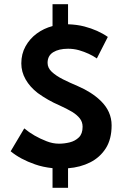

<svg xmlns="http://www.w3.org/2000/svg" viewBox="-20 -787 580 910"><path d="M302.5 103H229V10Q182.5 5 146 -8Q76.5 -32 30.5 -70L95 -178.5Q140 -141 201 -117.5Q230 -106 260 -106Q284.5 -106 310.2 -112.2Q336 -118.5 353.8 -135.8Q371.5 -153 371.5 -186Q371.5 -209 358.2 -225.8Q345 -242.5 322.5 -256.5Q295.5 -272.5 261 -288Q207.5 -311 159 -346Q122 -374.5 101.5 -410.5Q81 -446.5 81 -486.5Q81 -531.5 101 -567.5Q121 -603.5 154.2 -628Q187.5 -652.5 229 -663.5V-767H302.5V-672Q345.5 -670.5 380 -661.5Q444.5 -644.5 491 -612L439 -510Q404 -534.5 354.5 -549Q329.5 -556 302.5 -556Q259 -556 232.2 -539.5Q205.5 -523 205.5 -489Q205.5 -465 225.8 -446.2Q246 -427.5 278.2 -411.2Q310.5 -395 348.5 -379Q414.5 -350.5 456.5 -310Q509 -259.5 509 -193Q509 -127.5 481.5 -84.2Q454 -41 407.5 -17.5Q361 6 302.5 10.5Z"/></svg>

Font: Lucymar Sans SemiBold
Style: Regular
Weight: 600
Foundry: The League of Moveable Type (original font) / Main changes by Cristiano Sobral with portions from Mirco Monsees
Version: Version 2.001;August 30, 2020;FontCreator 13.0.0.2681 64-bit